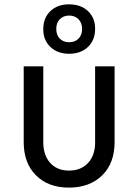

<svg xmlns="http://www.w3.org/2000/svg" viewBox="-20 -856 639 886"><path d="M299.3 -607.9Q245.1 -607.9 212.4 -639.6Q179.2 -671.4 179.7 -722.2Q179.7 -772.9 212.4 -804.7Q245.6 -836.4 299.3 -835.9Q353 -835.9 386.2 -804.7Q419.4 -772.9 418.9 -722.2Q418.9 -671.4 386.2 -639.6Q353 -607.9 299.3 -607.9ZM299.3 -661.1Q325.7 -661.1 342.3 -677.7Q358.9 -694.3 358.9 -722.2Q358.9 -750 342.3 -767.1Q325.7 -784.2 299.3 -784.2Q272.5 -784.2 255.9 -767.1Q239.3 -750 239.7 -722.2Q239.7 -694.3 255.9 -677.7Q272.5 -661.1 299.3 -661.1ZM298.3 9.8Q203.1 9.8 146.5 -46.4Q89.4 -103 89.4 -200.2V-549.8H179.7V-200.2Q179.7 -140.1 211.4 -104.5Q243.7 -68.8 298.3 -68.8Q354 -68.8 386.7 -104.5Q419.4 -140.1 418.9 -200.2V-549.8H508.8V-200.2Q508.8 -103 451.2 -46.4Q393.1 9.8 298.3 9.8Z"/></svg>

Font: UDEV Gothic 35
Style: Regular
Weight: 400
Version: v2.1.0; ttfautohint (v1.8.4.7-5d5b-dirty) -l 6 -r 45 -G 200 